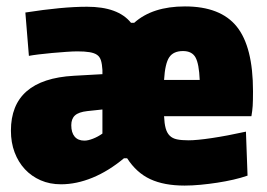

<svg xmlns="http://www.w3.org/2000/svg" viewBox="-20 -569 832 598"><path d="M555 9Q491 9 448 -11Q405 -31 376 -76H366Q318 -36 268 -15.5Q218 5 170 5Q135 5 106.5 -7.5Q78 -20 57.5 -42Q37 -64 25.5 -94.5Q14 -125 14 -162Q14 -322 210 -333L299 -338V-351Q298 -369 294.5 -380.5Q291 -392 282.5 -398Q274 -404 259 -406.5Q244 -409 221 -409Q208 -409 186.5 -407.5Q165 -406 142.5 -404Q120 -402 100 -399.5Q80 -397 70 -395L59 -530Q174 -548 251 -548Q348 -548 388 -498H398Q455 -549 556 -549Q667 -549 717.5 -486Q768 -423 768 -285Q768 -254 767 -239Q766 -224 763 -207H491Q492 -184 496 -169.5Q500 -155 508.5 -146.5Q517 -138 531 -135Q545 -132 567 -132Q593 -132 640 -139Q687 -146 746 -159L751 -22Q731 -15 707 -9.5Q683 -4 657 0Q631 4 604.5 6.5Q578 9 555 9ZM243 -131Q254 -131 269.5 -137Q285 -143 299 -153V-228L252 -223Q225 -220 213.5 -209.5Q202 -199 202 -179Q202 -156 212.5 -143.5Q223 -131 243 -131ZM602 -320Q600 -370 589 -390Q578 -410 550 -410Q520 -410 507 -390.5Q494 -371 491 -320Z"/></svg>

Font: Encode Sans Compressed
Style: Black
Weight: 900
Designer: Pablo Impallari, Andres Torresi
Foundry: Pablo Impallari, Andres Torresi
Version: Version 1.000; ttfautohint (v1.00) -l 8 -r 50 -G 200 -x 14 -